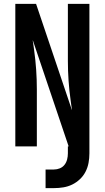

<svg xmlns="http://www.w3.org/2000/svg" viewBox="-20 -755 540 990"><path d="M215 215V119H258Q274 119 288.5 113Q303 107 312.5 95Q322 83 326 67.5Q330 52 330 36V0H334L149 -548Q149 -544 149.5 -540.5Q150 -537 151 -533L156 -496Q163 -446 166.5 -395.5Q170 -345 170 -294V0H59V-735H166L351 -187Q351 -191 350.5 -194.5Q350 -198 349 -202L344 -239Q337 -289 333.5 -339.5Q330 -390 330 -441V-735H441V36Q441 61 436.5 85Q432 109 421 130.5Q410 152 392 169Q374 186 352.5 196.5Q331 207 307 211Q283 215 258 215Z"/></svg>

Font: Iosevka Algr
Style: Bold
Weight: 700
Monospace: yes
Designer: Belleve Invis
Foundry: Belleve Invis
Version: Version 26.0.2; ttfautohint (v1.8.3)